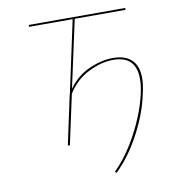

<svg xmlns="http://www.w3.org/2000/svg" viewBox="-91 -740 927 1006"><g transform="rotate(-10 373.0 -236.5)"><path d="M666 -281Q666 -244 654 -196Q634 -98 578 7.5Q522 113 448 185L440 178Q511 108 566.5 3Q622 -102 644 -199Q654 -242 654 -279Q654 -401 533 -401Q469 -401 400.5 -367Q332 -333 289 -264L232 0H221L277 -261Q277 -261 277.5 -261.5Q278 -262 278 -262L361 -648H128L130 -658H643L641 -648H372L294 -289Q338 -351 404.5 -381Q471 -411 534 -411Q597 -411 631.5 -378.5Q666 -346 666 -281Z"/></g></svg>

Font: Ysabeau Infant Hairline
Style: Italic
Weight: 100
Italic angle: -12°
Designer: Christian Thalmann (Catharsis Fonts)
Version: Version 0.003